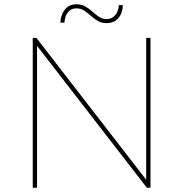

<svg xmlns="http://www.w3.org/2000/svg" viewBox="-20 -877 856 897"><path d="M133 0V-700H150L674 -23H663V-700H683V0H666L142 -677H153V0ZM478 -769Q454 -769 436.5 -779.5Q419 -790 404 -803.5Q389 -817 373.5 -827.5Q358 -838 337 -838Q312 -838 297.5 -820Q283 -802 281 -771H262Q263 -806 282.5 -831.5Q302 -857 338 -857Q362 -857 379.5 -846.5Q397 -836 412 -822.5Q427 -809 442.5 -798.5Q458 -788 478 -788Q504 -788 519 -807Q534 -826 535 -853H554Q553 -816 533 -792.5Q513 -769 478 -769Z"/></svg>

Font: Montserrat Thin Thin
Style: Regular
Weight: 250
Version: Version 9.000